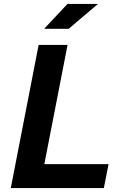

<svg xmlns="http://www.w3.org/2000/svg" viewBox="-20 -959 660 979"><path d="M35 0H509.5L533.5 -122H206L324.5 -730H177ZM205 -812 324 -939H479.5L330 -812Z"/></svg>

Font: Monaspace Neon
Style: Bold Italic
Weight: 700
Italic angle: -11°
Designer: Riley Cran & the Lettermatic Team
Foundry: Lettermatic
Version: Version 1.200 (Monaspace Neon)